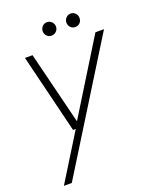

<svg xmlns="http://www.w3.org/2000/svg" viewBox="-162 -763 862 1073"><g transform="rotate(-20 269.0 -226.0)"><path d="M28 220 199 -56H183L68 -526H113L220 -94L487 -526H538L75 220ZM251 -592Q235 -592 223.5 -603.5Q212 -615 212 -632Q212 -648 223.5 -660Q235 -672 251 -672Q268 -672 279.5 -660Q291 -648 291 -632Q291 -615 279 -603.5Q267 -592 251 -592ZM392 -592Q376 -592 364.5 -603.5Q353 -615 353 -632Q353 -648 364.5 -660Q376 -672 392 -672Q409 -672 420 -660Q431 -648 431 -632Q431 -615 420 -603.5Q409 -592 392 -592Z"/></g></svg>

Font: DM Sans 9pt ExtraLight
Style: Italic
Weight: 250
Italic angle: -10°
Version: Version 4.004;gftools[0.9.30]